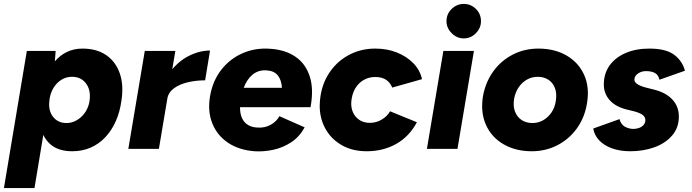

<svg xmlns="http://www.w3.org/2000/svg" viewBox="-39 -760 3530 980"><path d="M-19 200 98 -500H245L238 -408L137 200ZM382 -512Q454 -512 502.5 -479Q551 -446 572 -386.5Q593 -327 581 -247Q573 -189 552 -141.5Q531 -94 498.5 -59.5Q466 -25 423.5 -6.5Q381 12 330 12Q260 12 220 -22Q180 -56 167 -115.5Q154 -175 166 -252Q174 -314 192.5 -362.5Q211 -411 239 -444.5Q267 -478 303 -495Q339 -512 382 -512ZM329 -368Q305 -368 285 -358.5Q265 -349 249.5 -332Q234 -315 224.5 -292.5Q215 -270 213 -245Q207 -195 232 -163.5Q257 -132 300 -132Q324 -132 344.5 -142Q365 -152 381 -168.5Q397 -185 407 -207Q417 -229 419 -254Q424 -304 398.5 -336Q373 -368 329 -368Z M616 0 700 -500H856L772 0ZM774 -256Q788 -337 829 -392Q870 -447 924.5 -474.5Q979 -502 1033 -502L1008 -350Q962 -350 919.5 -340Q877 -330 848.5 -309Q820 -288 815 -256Z M1260 12Q1181 6 1125.5 -31Q1070 -68 1045 -129.5Q1020 -191 1033 -268Q1046 -346 1089.5 -402.5Q1133 -459 1198.5 -488Q1264 -517 1341 -511Q1417 -506 1469 -470.5Q1521 -435 1542 -370Q1563 -305 1546 -213H1186Q1186 -178 1197 -155.5Q1208 -133 1228 -121.5Q1248 -110 1274 -109Q1312 -106 1342.5 -123Q1373 -140 1387 -167L1516 -110Q1490 -62 1447.5 -34Q1405 -6 1356 4.5Q1307 15 1260 12ZM1205 -312H1400Q1398 -351 1379 -375Q1360 -399 1320 -401Q1279 -403 1250 -379Q1221 -355 1205 -312Z M1833 12Q1757 12 1702 -21Q1647 -54 1619 -108.5Q1591 -163 1593 -227Q1596 -312 1634 -376Q1672 -440 1735.5 -476Q1799 -512 1876 -512Q1937 -512 1987 -492Q2037 -472 2071 -437Q2105 -402 2115 -356L1963 -313Q1952 -340 1930.5 -353.5Q1909 -367 1876 -367Q1843 -367 1816 -351Q1789 -335 1773 -306.5Q1757 -278 1754 -240Q1752 -211 1762.5 -187Q1773 -163 1795 -148Q1817 -133 1849 -133Q1882 -133 1910 -150Q1938 -167 1952 -192L2089 -136Q2049 -62 1982.5 -25Q1916 12 1833 12Z M2140 0 2224 -500H2380L2296 0ZM2328 -564Q2293 -564 2266.5 -590.5Q2240 -617 2240 -652Q2240 -689 2266.5 -714.5Q2293 -740 2328 -740Q2364 -740 2390 -714.5Q2416 -689 2416 -652Q2416 -617 2390 -590.5Q2364 -564 2328 -564Z M2675 12Q2593 12 2531.5 -23.5Q2470 -59 2441.5 -122.5Q2413 -186 2426 -268Q2439 -341 2479 -396Q2519 -451 2578.5 -481.5Q2638 -512 2709 -512Q2792 -512 2853 -476.5Q2914 -441 2942.5 -378Q2971 -315 2957 -232Q2945 -159 2905 -104Q2865 -49 2805.5 -18.5Q2746 12 2675 12ZM2679 -132Q2708 -132 2733 -146Q2758 -160 2775.5 -185.5Q2793 -211 2798 -245Q2804 -283 2793.5 -310.5Q2783 -338 2760 -353Q2737 -368 2705 -368Q2676 -368 2651 -354Q2626 -340 2608.5 -314.5Q2591 -289 2585 -255Q2579 -217 2590 -189.5Q2601 -162 2624 -147Q2647 -132 2679 -132Z M3178 12Q3126 12 3085.5 -2.5Q3045 -17 3020 -43Q2995 -69 2989 -104L3123 -152Q3131 -123 3152 -112.5Q3173 -102 3194 -102Q3209 -102 3223 -107Q3237 -112 3246 -122.5Q3255 -133 3255 -147Q3255 -163 3241 -173.5Q3227 -184 3197 -192L3156 -202Q3100 -217 3071.5 -250.5Q3043 -284 3043 -328Q3043 -385 3072.5 -426Q3102 -467 3154.5 -489.5Q3207 -512 3275 -512Q3360 -512 3402 -480.5Q3444 -449 3457 -399L3327 -353Q3322 -377 3304.5 -387Q3287 -397 3258 -397Q3235 -397 3217 -384.5Q3199 -372 3199 -353Q3199 -341 3213.5 -331Q3228 -321 3258 -313L3298 -303Q3359 -288 3392.5 -252.5Q3426 -217 3426 -165Q3426 -107 3390.5 -67Q3355 -27 3299 -7.5Q3243 12 3178 12Z"/></svg>

Font: Figtree Light ExtraBold
Style: Italic
Weight: 800
Italic angle: -9.5°
Version: Version 2.001;gftools[0.9.30]